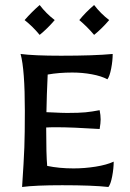

<svg xmlns="http://www.w3.org/2000/svg" viewBox="-20 -742 516 765"><path d="M79 -300Q79 -465 62 -527Q115 -520 223 -520Q356 -520 429 -527Q429 -500 423 -469Q417 -438 408 -426Q384 -439 346 -446Q308 -453 268 -453Q215 -453 170 -445Q166 -361 165 -295L190 -294Q228 -292 247 -292Q295 -292 320.5 -294.5Q346 -297 377 -303Q381 -283 381 -266Q381 -252 377 -228Q267 -235 205 -235Q176 -235 164 -234Q164 -125 168 -81Q216 -71 273 -71Q317 -71 361 -78Q405 -85 433 -98Q433 -71 427 -39.5Q421 -8 412 3Q348 -4 228 -4Q121 -4 68 3Q75 -101 77 -154.5Q79 -208 79 -300ZM78 -662Q106 -694 138 -722Q164 -688 198 -662Q169 -628 138 -603Q111 -636 78 -662ZM296 -662Q321 -693 355 -722Q381 -688 415 -662Q386 -628 355 -603Q328 -635 296 -662Z"/></svg>

Font: Mirza
Style: Regular
Weight: 400
Designer: Arabic design by Kourosh Beigpour, Latin design by Eduardo Tunni, engineering by Lasse Fister
Version: Version 1.000